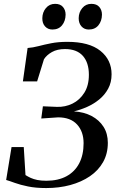

<svg xmlns="http://www.w3.org/2000/svg" viewBox="-20 -969 616 998"><path d="M220.5 8.5Q166 8.5 125.8 0.2Q85.5 -8 57.5 -18.2Q29.5 -28.5 12 -33.5L40 -204.5H103.5L112.5 -59Q125 -51 139.8 -44.2Q154.5 -37.5 174.2 -33.5Q194 -29.5 221 -29.5Q282.5 -29.5 325.8 -53Q369 -76.5 391.8 -120.2Q414.5 -164 414.5 -224.5Q414.5 -285 380.5 -322Q346.5 -359 282 -359L194.5 -353L203 -416.5L276 -413.5Q319 -412 356.8 -430.5Q394.5 -449 418.2 -486.8Q442 -524.5 442 -580.5Q442 -643.5 410.5 -678.8Q379 -714 318 -714Q277.5 -714 250 -698.5Q222.5 -683 208.5 -661L173 -546H99L123.5 -719.5Q151 -721.5 180.2 -729.2Q209.5 -737 246 -744.2Q282.5 -751.5 330 -751.5Q443.5 -751.5 501.8 -704.8Q560 -658 560 -583Q560 -540.5 542.2 -508Q524.5 -475.5 495.8 -452Q467 -428.5 432.5 -413.2Q398 -398 364 -390Q416.5 -387 456.2 -366Q496 -345 518.2 -309.8Q540.5 -274.5 540.5 -226.5Q540.5 -170.5 516 -126.8Q491.5 -83 447.5 -53Q403.5 -23 345.5 -7.2Q287.5 8.5 220.5 8.5ZM252.5 -815.5Q229 -815.5 214.2 -831.8Q199.5 -848 200 -874.5Q200.5 -905.5 218.8 -927.2Q237 -949 266.5 -949Q293.5 -949 307.2 -932.8Q321 -916.5 321 -893Q320.5 -859.5 302.5 -837.5Q284.5 -815.5 252.5 -815.5ZM441.5 -815.5Q418 -815.5 403.5 -831.8Q389 -848 389 -874.5Q389.5 -905.5 407.8 -927.2Q426 -949 455 -949Q482.5 -949 496.2 -932.8Q510 -916.5 510 -893Q509.5 -859.5 491.5 -837.5Q473.5 -815.5 441.5 -815.5Z"/></svg>

Font: Merriweather 96pt Medium
Style: Italic
Weight: 500
Italic angle: -7.8°
Version: Version 2.101